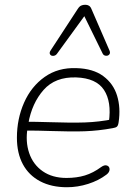

<svg xmlns="http://www.w3.org/2000/svg" viewBox="-20 -778 563 806"><path d="M51 -200Q51 -279 81 -347Q111 -415 167.5 -455Q224 -495 301 -492Q371 -490 413.5 -458.5Q456 -427 471.5 -376.5Q487 -326 478 -265Q476 -251 471 -246.5Q466 -242 453 -240Q393 -229 336.5 -227Q280 -225 194 -228Q167 -229 138 -229.5Q109 -230 79 -230L85 -267Q125 -267 193 -265Q279 -262 337 -264Q395 -266 456 -278L437 -266Q449 -351 416.5 -400.5Q384 -450 300 -453Q212 -456 163 -400.5Q114 -345 99 -260L96 -242Q86 -184 102.5 -135.5Q119 -87 159.5 -59Q200 -31 259 -31Q302 -31 336.5 -41.5Q371 -52 405 -77Q419 -87 429.5 -83Q440 -79 440 -67Q440 -55 427 -45Q394 -20 350 -6Q306 8 261 8Q196 8 148.5 -17Q101 -42 76 -88.5Q51 -135 51 -200ZM411 -553 334 -710 219 -552Q213 -544 203.5 -543.5Q194 -543 190 -550Q186 -557 193 -567L306 -740Q313 -751 320.5 -754.5Q328 -758 338 -758Q347 -758 353.5 -754Q360 -750 364 -740L440 -565Q444 -555 438.5 -549Q433 -543 424 -544Q415 -545 411 -553Z"/></svg>

Font: SN Pro Thin
Style: Italic
Weight: 200
Italic angle: -9°
Designer: Tobias Whetton
Foundry: Supernotes
Version: Version 1.003;Glyphs 3.3 (3324)